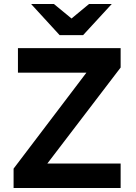

<svg xmlns="http://www.w3.org/2000/svg" viewBox="-20 -941 679 961"><path d="M48 0V-97L412.6 -577.4H69.8V-700H583.8V-603L217 -122.6H583.8V0ZM278.6 -765 135.6 -921H249.8L338 -848.4L425.6 -921H539.4L395.8 -765Z"/></svg>

Font: Overpass
Style: Regular
Weight: 400
Designer: Delve Withrington, Dave Bailey, Thomas Jockin
Foundry: Delve Fonts LLC
Version: Version 4.000